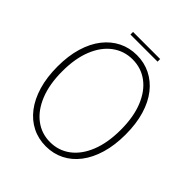

<svg xmlns="http://www.w3.org/2000/svg" viewBox="-225 -968 1122 1122"><g transform="rotate(45 336.5 -407.0)"><path d="M336.5 9Q275 9 223.5 -16.8Q172 -42.5 134.2 -91.8Q96.5 -141 75.8 -211Q55 -281 55 -369.5Q55 -458 76 -527.8Q97 -597.5 135 -645.8Q173 -694 224.2 -719.5Q275.5 -745 336.5 -745Q397.5 -745 449 -719.5Q500.5 -694 538.5 -645.8Q576.5 -597.5 597.2 -527.8Q618 -458 618 -369.5Q618 -281 597.2 -211Q576.5 -141 538.8 -91.8Q501 -42.5 449.5 -16.8Q398 9 336.5 9ZM336.5 -26Q407.5 -26 462.2 -67.2Q517 -108.5 547.8 -185.8Q578.5 -263 578.5 -369.5Q578.5 -476.5 547.2 -552.8Q516 -629 461.5 -669.2Q407 -709.5 336.5 -709.5Q266.5 -709.5 211.8 -669.2Q157 -629 125.8 -552.8Q94.5 -476.5 94.5 -369.5Q94.5 -262.5 125.8 -185.5Q157 -108.5 211.8 -67.2Q266.5 -26 336.5 -26ZM224.5 -803V-824.5H448.5V-803Z"/></g></svg>

Font: Epilogue ExtraLight
Style: Regular
Weight: 250
Designer: Tyler Finck
Foundry: Etcetera Type Co
Version: Version 2.112